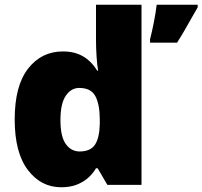

<svg xmlns="http://www.w3.org/2000/svg" viewBox="-20 -780 854 810"><path d="M238 10Q153 10 97.5 -63Q42 -136 42 -276Q42 -418 98.5 -490.5Q155 -563 245 -563Q282 -563 309 -552.5Q336 -542 356 -523.5Q376 -505 390 -482H394Q390 -503 387.5 -540Q385 -577 385 -612V-760H577V0H433L392 -70H385Q372 -48 352 -30Q332 -12 304 -1Q276 10 238 10ZM316 -141Q362 -141 381 -170Q400 -199 401 -259V-274Q401 -339 382.5 -374Q364 -409 314 -409Q280 -409 257.5 -376Q235 -343 235 -273Q235 -204 257.5 -172.5Q280 -141 316 -141ZM814 -749Q800 -725 787 -702Q774 -679 760 -654.5Q746 -630 727 -600H613V-614Q617 -629 621 -647.5Q625 -666 629 -685.5Q633 -705 636 -724.5Q639 -744 641 -760H814Z"/></svg>

Font: Noto Sans Devanagari Black
Style: Regular
Weight: 900
Version: Version 2.003